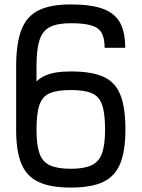

<svg xmlns="http://www.w3.org/2000/svg" viewBox="-20 -834 640 868"><path d="M300 14Q208 14 154 -11.5Q100 -37 76.5 -94Q53 -151 53 -247V-533Q53 -637 76.5 -698.5Q100 -760 154 -787Q208 -814 300 -814Q389 -814 443 -795Q497 -776 521.5 -733.5Q546 -691 546 -618H453Q453 -662 439 -686Q425 -710 391.5 -719.5Q358 -729 300 -729Q240 -729 206 -712Q172 -695 158.5 -652.5Q145 -610 145 -533V-466Q163 -483 185 -492.5Q207 -502 235 -506.5Q263 -511 300 -511Q393 -511 446.5 -487.5Q500 -464 523.5 -407Q547 -350 547 -248Q547 -152 523.5 -94.5Q500 -37 446.5 -11.5Q393 14 300 14ZM300 -71Q360 -71 394 -87Q428 -103 441.5 -141.5Q455 -180 455 -248Q455 -322 441.5 -360.5Q428 -399 394 -413Q360 -427 300 -427Q240 -427 206 -413Q172 -399 158.5 -360Q145 -321 145 -247Q145 -179 158.5 -140.5Q172 -102 206 -86.5Q240 -71 300 -71Z"/></svg>

Font: Victor Mono Thin SemiBold
Style: Regular
Weight: 600
Monospace: yes
Version: Version 1.561;gftools[0.9.30]